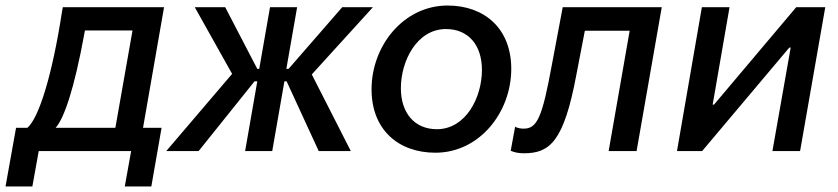

<svg xmlns="http://www.w3.org/2000/svg" viewBox="-75 -546 3030 694"><path d="M-55 128H42L65 0H399L376 128H472L509 -84H442L518 -520H152L149 -503C114 -276 66 -120 24 -84H-17ZM126 -84C156 -117 193 -222 230 -425L232 -436H404L342 -84Z M526 0H643L845 -252H855L811 0H909L953 -252H961L1077 0H1193L1052 -277L1273 -520H1162L968 -297H960L999 -520H901L862 -297H855L739 -520H629L764 -279Z M1499 6C1658 6 1773 -140 1773 -297C1773 -444 1675 -526 1543 -526C1384 -526 1268 -381 1268 -223C1268 -77 1365 6 1499 6ZM1504 -79C1424 -79 1374 -137 1374 -227C1374 -326 1432 -441 1537 -441C1618 -441 1667 -383 1667 -293C1667 -194 1609 -79 1504 -79Z M1819 8C1912 8 1963 -34 2008 -274L2039 -435H2201L2125 0H2226L2317 -520H1959L1920 -313C1885 -122 1867 -81 1818 -81C1807 -81 1795 -83 1787 -88L1771 -1C1785 5 1799 8 1819 8Z M2372 0H2463L2778 -374H2783L2717 0H2817L2908 -520H2803L2506 -168H2501L2562 -520H2462Z"/></svg>

Font: Fixel Text 20240404 Medium
Style: Italic
Weight: 500
Width: 4
Italic angle: -10°
Designer: AlfaBravo + MacPaw
Foundry: Kyrylo Tkachov, Marchela Mozhyna, Serhii Makarenko, Maria Weinstein, Zakhar Kryvoshyya
Version: Version 1.211;Glyphs 3.2 (3225)